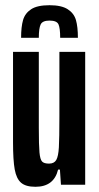

<svg xmlns="http://www.w3.org/2000/svg" viewBox="-20 -709 380 737"><path d="M30 -163V-510H129V-219Q129 -151 131.5 -124Q134 -97 141.5 -89Q149 -81 168 -81Q188 -81 196 -95Q204 -109 206 -143.5Q208 -178 208 -262V-510H307V0H214L210 -58H203Q187 8 116 8Q79 8 61 -7.5Q43 -23 36.5 -58.5Q30 -94 30 -163ZM279 -564H211Q211 -601 204.5 -615.5Q198 -630 170 -630Q143 -630 136 -615Q129 -600 129 -564H61Q61 -606 68.5 -632Q76 -658 99.5 -673.5Q123 -689 170 -689Q216 -689 240 -673.5Q264 -658 271.5 -632Q279 -606 279 -564Z"/></svg>

Font: Saira Ultra Condensed
Style: Bold
Weight: 700
Width: 1
Designer: Hector Gatti with collaboration of the Omnibus-Type team
Foundry: Omnibus-Type
Version: Version 1.001; ttfautohint (v1.8)